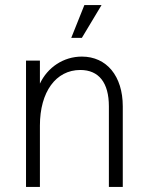

<svg xmlns="http://www.w3.org/2000/svg" viewBox="-20 -740 583 760"><path d="M411 -319V0H466V-319C466 -439 402 -516 304 -516C231 -516 168 -473 138 -409V-500H83V0H138V-243C138 -376 201 -463 298 -463C371 -463 411 -413 411 -319ZM262 -590H304L382 -720H314Z"/></svg>

Font: Uncut Sans Light
Style: Regular
Weight: 300
Designer: Kasper Nordkvist
Foundry: UNCUT.wtf
Version: Version 1.304;Glyphs 3.2 (3246)